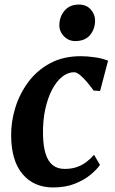

<svg xmlns="http://www.w3.org/2000/svg" viewBox="-20 -814 504 844"><path d="M214 10Q129 10 79.5 -48.2Q30 -106.5 29 -216.5Q28 -277 46.8 -338.8Q65.5 -400.5 103.5 -452.2Q141.5 -504 199.5 -535.5Q257.5 -567 335 -567Q364 -567 398 -562Q432 -557 455 -547L420 -414L391.5 -416Q380 -432 364.5 -450.8Q349 -469.5 333.2 -483Q317.5 -496.5 305.5 -496.5Q278.5 -496.5 253.5 -476.8Q228.5 -457 209.2 -420.5Q190 -384 179 -334Q168 -284 169 -223.5Q170 -170 181 -136.5Q192 -103 212.8 -87.2Q233.5 -71.5 264 -71.5Q295 -71.5 318.2 -79.8Q341.5 -88 359.8 -102Q378 -116 393.5 -133.5L419.5 -89Q406.5 -70 379 -46.8Q351.5 -23.5 310 -6.8Q268.5 10 214 10ZM310.5 -633.5Q281 -633.5 260.2 -655.5Q239.5 -677.5 241 -707Q242.5 -743.5 265.2 -768.8Q288 -794 326.5 -794Q359.5 -794 378.8 -772.5Q398 -751 398 -723.5Q397.5 -685.5 375.5 -659.5Q353.5 -633.5 310.5 -633.5Z"/></svg>

Font: Merriweather 20pt
Style: Bold Italic
Weight: 700
Italic angle: -7.8°
Version: Version 2.101